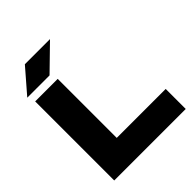

<svg xmlns="http://www.w3.org/2000/svg" viewBox="-261 -1131 1288 1288"><g transform="rotate(-45 383.0 -487.5)"><path d="M282.3 -94.7 186.2 -190.1H746.7V0H68.4V-750H282.3ZM434.4 -975.3 260 -805.2H48.6L195.9 -975.3Z"/></g></svg>

Font: Unbounded Variable
Style: Regular
Weight: 400
Designer: Luke Prowse, Jean-Baptiste Morizot, Fátima Lázaro, Florian Runge
Foundry: NaN
Version: Version 1.600;FEAKit 1.0